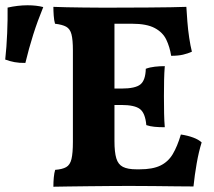

<svg xmlns="http://www.w3.org/2000/svg" viewBox="-162 -705 810 728"><path d="M40.4 -679Q60.8 -678 90.8 -677.5Q120.8 -677 154.2 -676.5Q187.6 -676 218.6 -676Q249.6 -676 272 -676V-170.4Q272 -128 279 -104.7Q286 -81.4 304.2 -72.2Q322.4 -63 355.2 -63L329.4 0Q302.6 0 261.3 0.3Q220 0.6 175.9 1.1Q131.8 1.6 95 2.1Q58.2 2.6 40.4 3Q40.4 -15.4 42 -32.4Q43.6 -49.4 47.2 -61Q74.2 -63 88.9 -71.3Q103.6 -79.6 109 -101.9Q114.4 -124.2 114.4 -167.4V-514.2Q114.4 -554.4 109 -575Q103.6 -595.6 88.9 -603.7Q74.2 -611.8 46.6 -615Q43 -627.2 41.7 -645.6Q40.4 -664 40.4 -679ZM523.8 -195Q549.6 -191.2 570.4 -183.5Q591.2 -175.8 602.6 -165Q591.6 -130 583.8 -85.5Q576 -41 571.6 2Q546 2 506 1.5Q466 1 419.7 0.5Q373.4 0 329.4 0L355.2 -63H367.8Q416.6 -63 446.1 -77.2Q475.6 -91.4 493 -120.6Q510.4 -149.8 523.8 -195ZM462.8 -454.2Q460.8 -429.4 460.2 -401.5Q459.6 -373.6 459.6 -340.4Q459.6 -304.8 460.2 -275.3Q460.8 -245.8 462.8 -222.6Q440.4 -222.6 423.9 -224.2Q407.4 -225.8 392.8 -230.6Q388.8 -276 368.7 -291.5Q348.6 -307 297.8 -307H234.8V-369.2H297.8Q351.6 -369.2 370.7 -385.2Q389.8 -401.2 390.8 -444.2Q406.2 -450 425.1 -452.1Q444 -454.2 462.8 -454.2ZM544.6 -679Q546 -654.8 548.4 -623.6Q550.8 -592.4 555.4 -561.8Q560 -531.2 565.6 -509Q550.4 -502 531.8 -497.7Q513.2 -493.4 487 -493.4Q481.6 -527.4 468.4 -554.9Q455.2 -582.4 424.6 -598.7Q394 -615 338.6 -615H237.2L266 -676Q342.2 -676 395.6 -676.5Q449 -677 484.7 -677.5Q520.4 -678 544.6 -679ZM-65.8 -466.4Q-88.8 -466 -106.9 -469.4Q-125 -472.8 -142.2 -479.2Q-137 -526.4 -134.8 -579.1Q-132.6 -631.8 -133.2 -676.2Q-114.6 -680.4 -95.4 -682.7Q-76.2 -685 -57.6 -685Q-23.8 -685 2 -678.2Q-19.8 -625 -36.1 -573.5Q-52.4 -522 -65.8 -466.4Z"/></svg>

Font: Vollkorn
Style: Regular
Weight: 400
Designer: Friedrich Althausen
Foundry: Friedrich Althausen
Version: Version 4.104